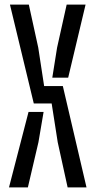

<svg xmlns="http://www.w3.org/2000/svg" viewBox="-20 -820 418 840"><path d="M19.3 0 104.8 -330.2H170.7L148.2 -197.8L101.9 0ZM23.5 -800H106.1L147.4 -611.4L173.1 -443.4H254.9L358.5 0H275.9L232.5 -197.8L206 -367.4H127.8ZM208.8 -480.3 229.7 -611.4 271.7 -800H354.4L278.3 -480.3Z"/></svg>

Font: Big Shoulders Stencil Text SC Thin
Style: Regular
Weight: 100
Designer: Patric King
Foundry: XO Type Co
Version: Version 2.001